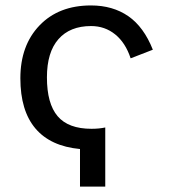

<svg xmlns="http://www.w3.org/2000/svg" viewBox="-20 -689 640 709"><path d="M275.4 -138.7Q166.5 -148.9 110.8 -214.6Q55.2 -280.3 55.2 -399.9Q55.2 -521.5 126 -595.2Q196.8 -668.9 315.9 -668.9Q396.5 -668.9 453.9 -629.2Q511.2 -589.4 544.4 -505.4L462.4 -473.6Q443.4 -531.2 405.3 -562Q367.2 -592.8 316.4 -592.8Q238.3 -592.8 195.8 -544.4Q153.3 -496.1 153.3 -403.3Q153.3 -306.2 192.9 -259.8Q232.4 -213.4 317.9 -213.4Q346.2 -213.4 368.7 -218.3V0H275.4Z"/></svg>

Font: Cousine
Style: Regular
Weight: 400
Monospace: yes
Designer: Steve Matteson
Foundry: Ascender Corporation
Version: Version 1.20